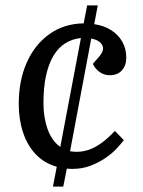

<svg xmlns="http://www.w3.org/2000/svg" viewBox="-20 -658 525 707"><path d="M175 29 189 -44Q143 -57 112 -89.5Q81 -122 65 -170Q49 -218 49 -275Q49 -361 78.5 -427.5Q108 -494 162 -532.5Q216 -571 288 -572L301 -638H340L327 -569Q362 -564 388.5 -547.5Q415 -531 430 -505Q445 -479 445 -445Q445 -417 429 -399Q413 -381 384 -381Q363 -381 346.5 -393Q330 -405 322 -423L343 -447Q367 -474 356 -492.5Q345 -511 316 -516L238 -101Q244 -100 250.5 -99.5Q257 -99 263 -99Q287 -99 310 -107.5Q333 -116 356.5 -133.5Q380 -151 403 -176L436 -142Q427 -130 410.5 -112Q394 -94 369.5 -77Q345 -60 314 -48Q283 -36 245 -36Q241 -36 236 -36.5Q231 -37 226 -37L213 29ZM202 -117 278 -518Q247 -515 221 -499Q195 -483 177 -453Q159 -423 149.5 -379.5Q140 -336 140 -278Q140 -225 155.5 -182Q171 -139 202 -117Z"/></svg>

Font: Literata 18pt
Style: Italic
Weight: 400
Italic angle: -2°
Designer: Latin by Veronika Burian and Jose Scaglione. Greek by Irene Vlachou. Cyrillic by Vera Evstafieva
Foundry: TypeTogether
Version: Version 3.103;gftools[0.9.29]